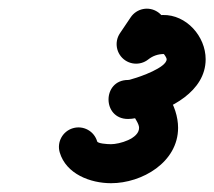

<svg xmlns="http://www.w3.org/2000/svg" viewBox="-20 -633 494 443"><path d="M281.5 -593C281.5 -593 281.5 -593 281.5 -593C273.2 -580.8 265 -568.5 256.7 -556.2C242.9 -535.6 248.4 -507.6 269 -493.7C289.6 -479.9 317.6 -485.4 331.5 -506C331.5 -506 331.5 -506 331.5 -506C339.7 -518.3 348 -530.6 356.2 -542.9C370.1 -563.5 364.6 -591.4 343.9 -605.3C323.3 -619.2 295.4 -613.7 281.5 -593ZM258.8 -503.2C274.2 -483.7 302.6 -480.4 322 -495.8C332.6 -504.2 344.3 -508.1 357.7 -508.4C358.5 -508.4 364.5 -500 364.5 -496.3C364.5 -477.1 302.2 -455.4 287.1 -451.4C283.2 -450.4 279.2 -448.5 275.4 -448.5C245.4 -448.5 230.5 -425.9 230.5 -403.4C230.6 -380.9 245.6 -358.4 275.5 -358.5C283.7 -358.5 290.9 -362.4 298.5 -362.4C301.3 -362.4 290.1 -366.9 290.1 -364.1C290.1 -360.8 300.9 -347.8 300.9 -338.1C300.9 -312.8 255.1 -300.3 236.2 -300.3C226.7 -300.3 205.6 -301.9 204.2 -306.7C197.2 -330.6 172.2 -344.2 148.3 -337.2C124.5 -330.2 110.8 -305.2 117.8 -281.4C132.5 -231.4 188.6 -210.3 236.2 -210.3C307.7 -210.3 390.9 -258.6 390.9 -338.1C390.9 -388.4 355.1 -452.4 298.5 -452.4C290.5 -452.4 282.8 -448.5 275.3 -448.5C245.3 -448.4 230.4 -425.9 230.4 -403.4C230.4 -380.9 245.4 -358.5 275.4 -358.5C286.9 -358.5 298.8 -361.5 309.9 -364.4C372.3 -380.6 454.5 -421.5 454.5 -496.3C454.5 -549.1 410 -599.6 355.7 -598.4C322.7 -597.6 292 -586.8 266.2 -566.4C246.7 -551 243.4 -522.6 258.8 -503.2Z"/></svg>

Font: FRB American Cursive Guidelines Black
Style: Bold Italic
Weight: 900
Italic angle: -25°
Version: Version 2.0;Modular Font Editor K font №1